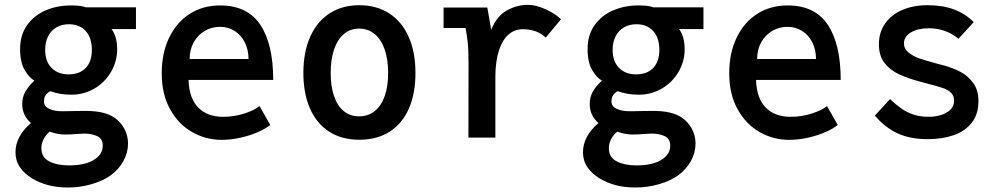

<svg xmlns="http://www.w3.org/2000/svg" viewBox="-20 -582 4240 812"><path d="M116.5 173Q84 153.5 64.8 125.8Q45.5 98 45.5 62.5Q45.5 -6 111 -61.5Q74 -94 74 -142Q74 -171 86.8 -193.8Q99.5 -216.5 125.5 -241Q104 -253 84.5 -285.5Q65 -318 65 -374.5Q65 -434 94.5 -475.5Q124 -517 172.8 -538Q221.5 -559 280 -559Q299 -559 314.2 -557.5Q329.5 -556 343.5 -551H555V-459H452Q475.5 -427 475.5 -373.5Q475.5 -323 450 -278.8Q424.5 -234.5 380 -208Q335.5 -181.5 282 -181.5Q232 -181.5 192.5 -196.5Q178 -188 172 -178Q166 -168 166 -152.5Q166 -132 187.8 -121.8Q209.5 -111.5 245 -111.5Q265.5 -111.5 302.5 -112.5L341.5 -113Q381 -113 411.5 -106.2Q442 -99.5 464.5 -84Q490.5 -66 506 -37.2Q521.5 -8.5 521.5 25Q521.5 63 502.2 98.5Q483 134 447.5 160Q414.5 183.5 366.2 197.2Q318 211 267.5 211Q221.5 211 184.5 201.2Q147.5 191.5 116.5 173ZM382.5 90.5Q398.5 79.5 406.5 65.5Q414.5 51.5 414.5 33.5Q414.5 4.5 390.5 -6.5Q366.5 -17.5 334 -17L306.5 -15.5Q278 -13 253.5 -13Q241.5 -13 223.2 -16.2Q205 -19.5 190.5 -25.5Q173 -11 164 7.5Q155 26 155 44.5Q155 84 188.8 100.8Q222.5 117.5 271.5 117.5Q344.5 117.5 382.5 90.5ZM368.5 -371.5Q368.5 -422 342.5 -450.8Q316.5 -479.5 271 -479.5Q242 -479.5 219.2 -466.5Q196.5 -453.5 183.8 -429.2Q171 -405 171 -371.5Q171 -322 198 -294.8Q225 -267.5 270 -267.5Q316.5 -267.5 342.5 -294.5Q368.5 -321.5 368.5 -371.5Z M664 -272Q664 -356.5 694.8 -421.5Q725.5 -486.5 781.5 -522.8Q837.5 -559 911 -559Q1026.5 -559 1081 -477Q1135.5 -395 1135.5 -244H777.5Q779.5 -167 818 -127.5Q856.5 -88 923.5 -88Q971 -88 1014.5 -102.2Q1058 -116.5 1077.5 -133.5L1123 -53.5Q1103.5 -37.5 1070 -23Q1036.5 -8.5 996.2 0.5Q956 9.5 917.5 9.5Q851 9.5 793 -23.2Q735 -56 699.5 -119.8Q664 -183.5 664 -272ZM910.5 -468.5Q875.5 -468.5 846.2 -451.5Q817 -434.5 799.5 -403.5Q782 -372.5 782 -332.5H1031Q1031 -371.5 1015.5 -402.5Q1000 -433.5 972.5 -451Q945 -468.5 910.5 -468.5Z M1263 -273.5Q1263 -362 1292 -426.8Q1321 -491.5 1374.5 -525.8Q1428 -560 1500 -560Q1572 -560 1625.5 -525.8Q1679 -491.5 1708 -427Q1737 -362.5 1737 -273.5Q1737 -187 1709.5 -123.5Q1682 -60 1628.5 -25.5Q1575 9 1500 9Q1425 9 1371.8 -25.5Q1318.5 -60 1290.8 -123.5Q1263 -187 1263 -273.5ZM1621.5 -273.5Q1621.5 -331 1606.8 -373.2Q1592 -415.5 1564.2 -438.2Q1536.5 -461 1499 -461Q1461.5 -461 1434.5 -438.2Q1407.5 -415.5 1393 -373.2Q1378.5 -331 1378.5 -273.5Q1378.5 -216.5 1392.8 -175.2Q1407 -134 1434 -112Q1461 -90 1498.5 -90Q1537 -90 1564.8 -112.2Q1592.5 -134.5 1607 -175.8Q1621.5 -217 1621.5 -273.5Z M1961.5 -311Q1961.5 -371 1958.5 -399.2Q1955.5 -427.5 1949 -463.5H1856V-550H2041L2057.5 -456Q2081 -514.5 2123.8 -538Q2166.5 -561.5 2213 -561.5Q2246 -561.5 2286.8 -543.2Q2327.5 -525 2352.5 -500.5L2288 -423Q2251.5 -458.5 2190.5 -458.5Q2156.5 -458.5 2130.5 -435.8Q2104.5 -413 2089.8 -367.5Q2075 -322 2075 -256V0H1961Z M2516.5 173Q2484 153.5 2464.8 125.8Q2445.5 98 2445.5 62.5Q2445.5 -6 2511 -61.5Q2474 -94 2474 -142Q2474 -171 2486.8 -193.8Q2499.5 -216.5 2525.5 -241Q2504 -253 2484.5 -285.5Q2465 -318 2465 -374.5Q2465 -434 2494.5 -475.5Q2524 -517 2572.8 -538Q2621.5 -559 2680 -559Q2699 -559 2714.2 -557.5Q2729.5 -556 2743.5 -551H2955V-459H2852Q2875.5 -427 2875.5 -373.5Q2875.5 -323 2850 -278.8Q2824.5 -234.5 2780 -208Q2735.5 -181.5 2682 -181.5Q2632 -181.5 2592.5 -196.5Q2578 -188 2572 -178Q2566 -168 2566 -152.5Q2566 -132 2587.8 -121.8Q2609.5 -111.5 2645 -111.5Q2665.5 -111.5 2702.5 -112.5L2741.5 -113Q2781 -113 2811.5 -106.2Q2842 -99.5 2864.5 -84Q2890.5 -66 2906 -37.2Q2921.5 -8.5 2921.5 25Q2921.5 63 2902.2 98.5Q2883 134 2847.5 160Q2814.5 183.5 2766.2 197.2Q2718 211 2667.5 211Q2621.5 211 2584.5 201.2Q2547.5 191.5 2516.5 173ZM2782.5 90.5Q2798.5 79.5 2806.5 65.5Q2814.5 51.5 2814.5 33.5Q2814.5 4.5 2790.5 -6.5Q2766.5 -17.5 2734 -17L2706.5 -15.5Q2678 -13 2653.5 -13Q2641.5 -13 2623.2 -16.2Q2605 -19.5 2590.5 -25.5Q2573 -11 2564 7.5Q2555 26 2555 44.5Q2555 84 2588.8 100.8Q2622.5 117.5 2671.5 117.5Q2744.5 117.5 2782.5 90.5ZM2768.5 -371.5Q2768.5 -422 2742.5 -450.8Q2716.5 -479.5 2671 -479.5Q2642 -479.5 2619.2 -466.5Q2596.5 -453.5 2583.8 -429.2Q2571 -405 2571 -371.5Q2571 -322 2598 -294.8Q2625 -267.5 2670 -267.5Q2716.5 -267.5 2742.5 -294.5Q2768.5 -321.5 2768.5 -371.5Z M3064 -272Q3064 -356.5 3094.8 -421.5Q3125.5 -486.5 3181.5 -522.8Q3237.5 -559 3311 -559Q3426.5 -559 3481 -477Q3535.5 -395 3535.5 -244H3177.5Q3179.5 -167 3218 -127.5Q3256.5 -88 3323.5 -88Q3371 -88 3414.5 -102.2Q3458 -116.5 3477.5 -133.5L3523 -53.5Q3503.5 -37.5 3470 -23Q3436.5 -8.5 3396.2 0.5Q3356 9.5 3317.5 9.5Q3251 9.5 3193 -23.2Q3135 -56 3099.5 -119.8Q3064 -183.5 3064 -272ZM3310.5 -468.5Q3275.5 -468.5 3246.2 -451.5Q3217 -434.5 3199.5 -403.5Q3182 -372.5 3182 -332.5H3431Q3431 -371.5 3415.5 -402.5Q3400 -433.5 3372.5 -451Q3345 -468.5 3310.5 -468.5Z M3680 -93 3744 -163Q3770 -138.5 3792.8 -122.5Q3815.5 -106.5 3843.8 -97.2Q3872 -88 3908 -88Q3934 -88 3958.5 -95.2Q3983 -102.5 3999 -117.8Q4015 -133 4015 -156.5Q4015 -176.5 4002.8 -189Q3990.5 -201.5 3970.2 -208.8Q3950 -216 3911 -226L3874 -236Q3817 -251 3779.2 -269.2Q3741.5 -287.5 3719.2 -317.8Q3697 -348 3697 -394.5Q3697 -445 3723.2 -482.5Q3749.5 -520 3796.2 -540Q3843 -560 3902.5 -560Q3966.5 -560 4014.8 -542Q4063 -524 4098 -488.5L4033.5 -418Q3980 -462.5 3908 -462.5Q3861.5 -462.5 3832.2 -444.8Q3803 -427 3803 -398.5Q3803 -375.5 3822.5 -359.8Q3842 -344 3869.5 -334.5Q3897 -325 3940.5 -313.5L3975 -304.5Q4012.5 -293.5 4043 -277.5Q4073.5 -261.5 4095.8 -231.2Q4118 -201 4118 -154Q4118 -99 4089.8 -63Q4061.5 -27 4013.2 -10.2Q3965 6.5 3903.5 6.5Q3829 6.5 3776 -18Q3723 -42.5 3680 -93Z"/></svg>

Font: JuliaMono SemiBold
Style: Regular
Weight: 600
Monospace: yes
Designer: cormullion
Foundry: corm
Version: Version 0.055; ttfautohint (v1.8.4)